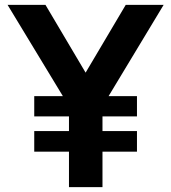

<svg xmlns="http://www.w3.org/2000/svg" viewBox="-20 -765 700 785"><path d="M120 -145H262V0H399V-145H540V-229H399V-289H540V-372H424L649 -745H494L330 -468L166 -745H11L237 -372H120V-289H262V-229H120Z"/></svg>

Font: Plus Jakarta Sans
Style: Bold
Weight: 700
Designer: Gumpita Rahayu
Foundry: Tokotype
Version: Version 2.004; ttfautohint (v1.8.3)